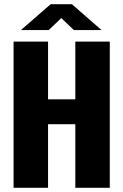

<svg xmlns="http://www.w3.org/2000/svg" viewBox="-20 -899 590 919"><path d="M45 0V-700H210V-423.5H340.5V-700H505.5V0H340.5V-304.5H210V0ZM80 -755 222.5 -879H324L466 -755H333.5L273.5 -812.5L213 -755Z"/></svg>

Font: Trispace SemiCondensed
Style: Bold
Weight: 700
Width: 4
Designer: Tyler Finck
Foundry: Etcetera Type Company
Version: Version 1.210; ttfautohint (v1.8.3)